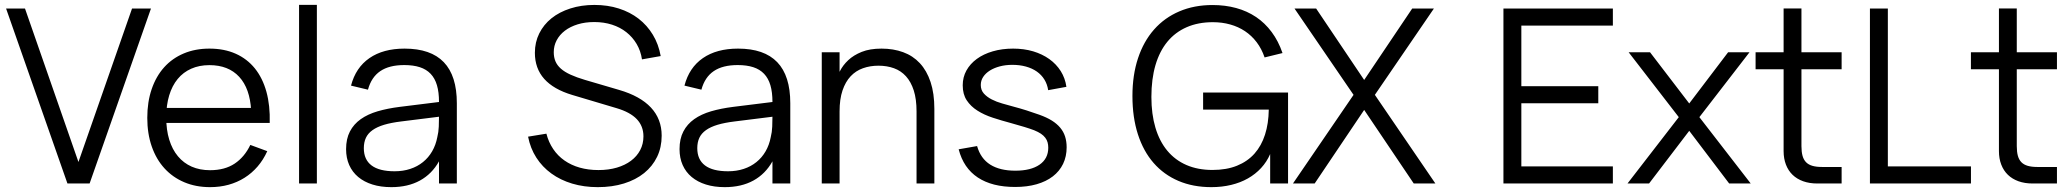

<svg xmlns="http://www.w3.org/2000/svg" viewBox="-20 -755 8520 790"><path d="M348.7 0 601.2 -720H523.3L286.2 -41H319.3L82.8 -720H5L257.5 0Z M844.3 -54.7Q802.2 -54.7 768.8 -69.3Q735.5 -84 712.2 -111.9Q688.8 -139.8 676.4 -180.2Q664 -220.5 664 -271.5Q664 -322.3 676.1 -362.3Q688.2 -402.3 711 -430Q733.8 -457.7 766.8 -472.3Q799.8 -487 841.7 -487Q919.8 -487 964.2 -438.9Q1008.5 -390.8 1013.3 -300.7L1013.5 -249.3H1089.8Q1091.8 -320.8 1076.2 -377.4Q1060.5 -434 1028.7 -473.5Q996.8 -513 949.7 -534Q902.5 -555 841.7 -555Q783.3 -555 736.1 -535.1Q688.8 -515.2 655.5 -478.2Q622.2 -441.2 604.1 -388.3Q586 -335.5 586 -270Q586 -205.2 604.4 -152.3Q622.8 -99.5 656.7 -62.4Q690.5 -25.3 738.1 -5.2Q785.7 15 844.3 15Q884.8 15 920.5 5.2Q956.2 -4.7 986.1 -23.5Q1016 -42.3 1039.8 -69.8Q1063.5 -97.3 1079.7 -133L1010 -158.7Q986.2 -109 945.5 -81.8Q904.8 -54.7 844.3 -54.7ZM1071.8 -311H651L649.2 -249.3H1089.8Z M1210.5 0V-735H1283.8V0Z M1644.7 -555Q1556.7 -555 1500.1 -515.9Q1443.5 -476.8 1424.3 -402.7L1494 -386Q1508 -437.5 1544.8 -462.4Q1581.5 -487.3 1643.3 -487.3Q1680.2 -487.3 1707.2 -478.6Q1734.3 -469.8 1751.9 -451.3Q1769.5 -432.8 1777.9 -404.2Q1786.3 -375.7 1786.3 -335.7V-275.3Q1786.3 -257.3 1785.4 -234.2Q1784.5 -211 1779.3 -190.7Q1773.2 -158.5 1758.1 -132.4Q1743 -106.3 1720.3 -88.1Q1697.7 -69.8 1668.2 -60.1Q1638.8 -50.3 1603.7 -50.3Q1540.5 -50.3 1508.8 -74.3Q1477 -98.3 1477 -145.3Q1477 -169.7 1485.5 -187.9Q1494 -206.2 1512.7 -219.5Q1531.3 -232.8 1560.5 -241.6Q1589.7 -250.3 1630.8 -255.3L1802.3 -276.7L1799.8 -337L1624.2 -315.2Q1574.7 -309 1533.9 -297.1Q1493.2 -285.2 1464.3 -264.7Q1435.5 -244.2 1419.8 -214.1Q1404 -184 1404 -141.3Q1404 -105.2 1416.8 -76.1Q1429.7 -47 1453.9 -26.8Q1478.2 -6.5 1512.5 4.2Q1546.8 15 1590.3 15Q1658.3 15 1707.8 -12.1Q1757.3 -39.2 1786.3 -91.2V0H1859.7V-330.3Q1859.7 -443.2 1806.1 -499.1Q1752.5 -555 1644.7 -555Z M2439.5 15Q2499 15 2547.5 -0.1Q2596 -15.2 2630.4 -42.9Q2664.8 -70.7 2683.7 -109.7Q2702.5 -148.7 2702.5 -196.7Q2702.5 -265.3 2658.2 -312.6Q2614 -359.8 2527.5 -385L2387 -426.2Q2352.2 -436.5 2327.8 -447.7Q2303.3 -458.8 2287.8 -472.5Q2272.3 -486.2 2265.4 -502.8Q2258.5 -519.3 2258.5 -540.2Q2258.5 -566.7 2270.4 -589.2Q2282.3 -611.8 2304.2 -628.6Q2326 -645.3 2356.8 -654.8Q2387.5 -664.3 2425.2 -664.3Q2464.7 -664.3 2498.2 -653.5Q2531.7 -642.7 2557.2 -622.5Q2582.8 -602.3 2599.5 -574.1Q2616.2 -545.8 2621.5 -510.7L2698.5 -524.3Q2689.8 -573 2666.3 -611.9Q2642.8 -650.8 2607.5 -678.1Q2572.2 -705.3 2526.2 -720Q2480.2 -734.7 2425.8 -734.7Q2371.8 -734.7 2326.8 -720.2Q2281.7 -705.8 2249.2 -679.8Q2216.8 -653.7 2198.8 -617.5Q2180.8 -581.3 2180.8 -537.7Q2180.8 -473.7 2219.2 -430.5Q2257.7 -387.3 2334.5 -364.3L2516.8 -310Q2572.8 -293.5 2600.2 -264.7Q2627.5 -235.8 2627.5 -194Q2627.5 -163 2614.1 -137.4Q2600.7 -111.8 2576.3 -93.6Q2552 -75.3 2518 -65.3Q2484 -55.3 2442.5 -55.3Q2400.7 -55.3 2365.4 -65.3Q2330.2 -75.3 2302.6 -94.6Q2275 -113.8 2256.2 -141.8Q2237.3 -169.7 2228.2 -205L2152.8 -192.7Q2162.2 -144.7 2186.8 -106.4Q2211.3 -68.2 2248.7 -41.1Q2286 -14 2334.4 0.5Q2382.8 15 2439.5 15Z M3016.7 -555Q2928.7 -555 2872.1 -515.9Q2815.5 -476.8 2796.3 -402.7L2866 -386Q2880 -437.5 2916.8 -462.4Q2953.5 -487.3 3015.3 -487.3Q3052.2 -487.3 3079.2 -478.6Q3106.3 -469.8 3123.9 -451.3Q3141.5 -432.8 3149.9 -404.2Q3158.3 -375.7 3158.3 -335.7V-275.3Q3158.3 -257.3 3157.4 -234.2Q3156.5 -211 3151.3 -190.7Q3145.2 -158.5 3130.1 -132.4Q3115 -106.3 3092.3 -88.1Q3069.7 -69.8 3040.2 -60.1Q3010.8 -50.3 2975.7 -50.3Q2912.5 -50.3 2880.8 -74.3Q2849 -98.3 2849 -145.3Q2849 -169.7 2857.5 -187.9Q2866 -206.2 2884.7 -219.5Q2903.3 -232.8 2932.5 -241.6Q2961.7 -250.3 3002.8 -255.3L3174.3 -276.7L3171.8 -337L2996.2 -315.2Q2946.7 -309 2905.9 -297.1Q2865.2 -285.2 2836.3 -264.7Q2807.5 -244.2 2791.8 -214.1Q2776 -184 2776 -141.3Q2776 -105.2 2788.8 -76.1Q2801.7 -47 2825.9 -26.8Q2850.2 -6.5 2884.5 4.2Q2918.8 15 2962.3 15Q3030.3 15 3079.8 -12.1Q3129.3 -39.2 3158.3 -91.2V0H3231.7V-330.3Q3231.7 -443.2 3178.1 -499.1Q3124.5 -555 3016.7 -555Z M3751.2 -296.5Q3751.2 -347 3739.8 -382.7Q3728.3 -418.3 3707.8 -441Q3687.3 -463.7 3658.4 -474.2Q3629.5 -484.7 3594.5 -484.7Q3559.8 -484.7 3530.6 -474.2Q3501.3 -463.8 3480 -441.2Q3458.7 -418.5 3446.6 -382.8Q3434.5 -347 3434.5 -296.5L3417.8 -416.7Q3423.7 -438.2 3436 -462.5Q3448.3 -486.8 3470.2 -507.4Q3492 -528 3525.5 -541.5Q3559 -555 3607.2 -555Q3655.8 -555 3696 -540.3Q3736.2 -525.7 3764.8 -495Q3793.3 -464.3 3808.9 -417.6Q3824.5 -370.8 3824.5 -306.7V0H3751.2ZM3361.2 0V-540H3434.5V0Z M4156.7 14.3Q4206.2 14.3 4245.3 3.1Q4284.5 -8.2 4312 -29.3Q4339.5 -50.5 4354.2 -80.8Q4368.8 -111.2 4368.8 -149Q4368.8 -173.2 4362.4 -193.2Q4356 -213.2 4342.4 -229.5Q4328.8 -245.8 4307.6 -259.1Q4286.3 -272.3 4256.2 -283Q4231.8 -291.8 4203.9 -300.7Q4176 -309.5 4148.2 -316.8Q4127.3 -322.5 4103.8 -329.2Q4080.3 -335.8 4060.8 -345.8Q4041.3 -355.7 4028.4 -369.9Q4015.5 -384.2 4015.5 -405.3Q4015.5 -423.5 4025.5 -438.7Q4035.5 -453.8 4053 -464.8Q4070.5 -475.8 4094.2 -482Q4117.8 -488.2 4145.2 -488.2Q4175.7 -488.2 4201.3 -481.1Q4227 -474 4246.1 -460.6Q4265.2 -447.2 4277.2 -427.8Q4289.2 -408.3 4292.8 -384L4367.8 -397.7Q4362.8 -433.3 4344.6 -462.3Q4326.3 -491.3 4297.5 -511.9Q4268.7 -532.5 4231 -543.8Q4193.3 -555 4148.5 -555Q4102.8 -555 4064.8 -543.8Q4026.7 -532.7 3999.2 -512.6Q3971.7 -492.5 3956.4 -464.9Q3941.2 -437.3 3941.2 -404Q3941.2 -367.2 3957.7 -342.2Q3974.2 -317.2 4001.8 -299.8Q4029.3 -282.3 4064.9 -270.7Q4100.5 -259 4139.2 -248.7Q4170.3 -240.2 4195.1 -232.6Q4219.8 -225 4234.8 -219.2Q4251.8 -212.3 4263 -204.8Q4274.2 -197.2 4280.9 -188.2Q4287.7 -179.3 4290.4 -169.2Q4293.2 -159.2 4293.2 -147.3Q4293.2 -102.2 4257.2 -77.4Q4221.3 -52.7 4157.7 -52.7Q4094 -52.7 4054.4 -77.7Q4014.8 -102.7 4000.3 -154L3924.5 -140.7Q3934.5 -102 3954.2 -73Q3974 -44 4003.3 -24.6Q4032.7 -5.2 4071.1 4.6Q4109.5 14.3 4156.7 14.3Z M5206.2 0H5279.8V-374.3H5206.2ZM4969 -734.3Q4893.5 -734.3 4832.5 -708.2Q4771.5 -682.2 4728.5 -633.5Q4685.5 -584.8 4662.5 -515.5Q4639.5 -446.2 4639.5 -360Q4639.5 -272.2 4662 -202.4Q4684.5 -132.7 4726.7 -84.4Q4768.8 -36.2 4828.9 -10.6Q4889 15 4964 15Q5007.7 15 5045.7 5.8Q5083.7 -3.3 5114.7 -20.9Q5145.7 -38.5 5169 -63.8Q5192.3 -89 5206.2 -121.2L5276.8 -374.3H4930.3V-304H5200.5Q5199.7 -246.8 5185 -201Q5170.3 -155.2 5141.7 -122.9Q5113 -90.7 5069.8 -73.2Q5026.7 -55.7 4968.7 -55.7Q4908.7 -55.7 4861.8 -76Q4815 -96.3 4782.8 -135.1Q4750.7 -173.8 4734.1 -229.7Q4717.5 -285.5 4717.5 -356Q4717.5 -429.8 4734.3 -487.2Q4751.2 -544.5 4783.6 -583.7Q4816 -622.8 4863 -643.2Q4910 -663.7 4970.5 -663.7Q5008.3 -663.7 5041.8 -654.3Q5075.2 -645 5102.7 -626.7Q5130.2 -608.3 5150.7 -581.2Q5171.2 -554.2 5183.3 -518.7L5257 -536.7Q5240 -586.2 5212.3 -623.3Q5184.7 -660.5 5148 -685.1Q5111.3 -709.7 5066.2 -722Q5021.2 -734.3 4969 -734.3Z M5300 0 5549.3 -364.7 5306.3 -720H5395.3L5593 -426L5790.7 -720H5880L5637 -364.7L5886 0H5797L5593 -302.7L5389.3 0Z M6166 0V-720H6616.3V-649.7H6239.7V-400.3H6556.3V-330H6239.7V-70.3H6616.3V0Z M6676.5 0 6887.5 -273 6681.2 -540H6769.2L6930.5 -329.3L7090.5 -540H7178.5L6972.2 -273L7183.5 0H7094.8L6930.5 -216.7L6765.2 0Z M7203.5 -470H7557.5V-540H7203.5ZM7557.5 -68H7476.5Q7453.3 -68 7437.2 -72.7Q7421.2 -77.3 7411.2 -87.5Q7401.2 -97.7 7396.7 -113.9Q7392.2 -130.2 7392.2 -153.7V-720.3H7318.8V-143.7V-133.3Q7318.8 -102.5 7328.4 -77.6Q7338 -52.7 7355.8 -35.6Q7373.5 -18.5 7399.3 -9.2Q7425.2 0 7457.2 0H7467.5H7557.5Z M7674 0V-720H7747.7V-70.3H8089.7V0Z M8089.5 -470H8443.5V-540H8089.5ZM8443.5 -68H8362.5Q8339.3 -68 8323.2 -72.7Q8307.2 -77.3 8297.2 -87.5Q8287.2 -97.7 8282.7 -113.9Q8278.2 -130.2 8278.2 -153.7V-720.3H8204.8V-143.7V-133.3Q8204.8 -102.5 8214.4 -77.6Q8224 -52.7 8241.8 -35.6Q8259.5 -18.5 8285.3 -9.2Q8311.2 0 8343.2 0H8353.5H8443.5Z"/></svg>

Font: Vela Sans GX ExtLt
Style: Regular
Weight: 200
Designer: Principal design: Mikhail Sharanda - project Manrope.
Design modification: Ravid Balaliev
Foundry: Mikhail Sharanda
Version: Version 1.001